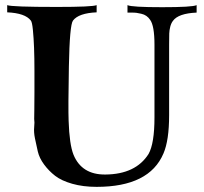

<svg xmlns="http://www.w3.org/2000/svg" viewBox="-20 -713 793 747"><path d="M745 -664Q674 -661 653 -632Q646 -623 642.5 -609.5Q639 -596 638.5 -583Q638 -570 638 -539V-265Q638 -167 616 -116Q561 14 356 14Q303 14 261 2Q219 -10 194.5 -29Q170 -48 151.5 -73Q133 -98 127 -124Q121 -150 116 -174.5Q111 -199 113 -218.5Q115 -238 113 -250Q113 -251 113.5 -284Q114 -317 114 -353.5Q114 -390 114 -439Q114 -488 112.5 -527Q111 -566 108 -596.5Q105 -627 100 -633Q78 -662 8 -665V-693Q25 -686 201 -686Q339 -686 356 -693V-665Q286 -662 264 -633Q251 -616 248 -454Q245 -292 247 -243Q250 -151 266 -111Q298 -33 390 -34Q508 -35 558 -114Q581 -155 581 -256V-539Q581 -613 564 -636Q558 -645 549.5 -651Q541 -657 529.5 -659.5Q518 -662 511.5 -663Q505 -664 491.5 -664Q478 -664 476 -664V-693Q492 -685 611 -685Q728 -685 745 -693Z"/></svg>

Font: GFS Artemisia
Style: Bold
Weight: 700
Designer: Designed by Takis Katsoulidis.
Foundry: Designed by Takis Katsoulidis.
Version: Version 1.0